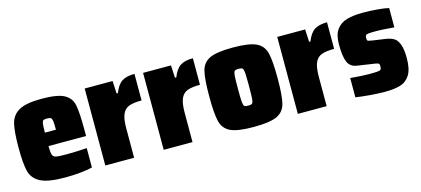

<svg xmlns="http://www.w3.org/2000/svg" viewBox="-48 -870 2694 1229"><g transform="rotate(-15 1298.5 -255.0)"><path d="M464 -214H215Q215 -171 220.5 -156Q226 -141 243.5 -137Q261 -133 313 -133Q368 -133 448 -138V-10Q420 -2 369.5 3Q319 8 267 8Q154 8 103.5 -18.5Q53 -45 40 -96.5Q27 -148 27 -254Q27 -360 40 -412.5Q53 -465 100 -491.5Q147 -518 250 -518Q355 -518 399.5 -493.5Q444 -469 454 -419.5Q464 -370 464 -254ZM215 -303H288Q288 -346 285.5 -362Q283 -378 276 -382.5Q269 -387 250 -387Q233 -387 226.5 -383Q220 -379 217.5 -362.5Q215 -346 215 -303Z M534 -510H719L723 -427H732Q752 -479 782 -498.5Q812 -518 866 -518V-342Q812 -342 782.5 -331Q753 -320 739 -288.5Q725 -257 725 -195V0H534Z M921 -510H1106L1110 -427H1119Q1139 -479 1169 -498.5Q1199 -518 1253 -518V-342Q1199 -342 1169.5 -331Q1140 -320 1126 -288.5Q1112 -257 1112 -195V0H921Z M1291 -255Q1291 -371 1304 -422.5Q1317 -474 1363.5 -496Q1410 -518 1517 -518Q1624 -518 1671 -496Q1718 -474 1731 -422.5Q1744 -371 1744 -255Q1744 -139 1731 -87.5Q1718 -36 1671 -14Q1624 8 1517 8Q1410 8 1363.5 -14Q1317 -36 1304 -87.5Q1291 -139 1291 -255ZM1554 -255Q1554 -320 1552 -342.5Q1550 -365 1543.5 -371Q1537 -377 1517 -377Q1498 -377 1491.5 -371Q1485 -365 1483 -342.5Q1481 -320 1481 -255Q1481 -190 1483 -167.5Q1485 -145 1491.5 -139Q1498 -133 1517 -133Q1537 -133 1543.5 -139Q1550 -145 1552 -167.5Q1554 -190 1554 -255Z M1810 -510H1995L1999 -427H2008Q2028 -479 2058 -498.5Q2088 -518 2142 -518V-342Q2088 -342 2058.5 -331Q2029 -320 2015 -288.5Q2001 -257 2001 -195V0H1810Z M2193 -7V-135Q2267 -128 2314 -128Q2357 -128 2373 -129.5Q2389 -131 2394 -136.5Q2399 -142 2399 -156Q2399 -168 2397 -172.5Q2395 -177 2386.5 -179.5Q2378 -182 2356 -185L2256 -200Q2211 -206 2195 -244Q2179 -282 2179 -361Q2179 -425 2204 -459Q2229 -493 2272 -505.5Q2315 -518 2379 -518Q2425 -518 2473.5 -514Q2522 -510 2550 -503V-375Q2468 -382 2434 -382Q2397 -382 2382 -380.5Q2367 -379 2362.5 -374Q2358 -369 2358 -358Q2358 -346 2359.5 -341.5Q2361 -337 2368 -335Q2375 -333 2394 -330L2478 -318Q2510 -313 2530.5 -301Q2551 -289 2563.5 -256.5Q2576 -224 2576 -164Q2576 -91 2552 -53.5Q2528 -16 2488 -4Q2448 8 2386 8Q2341 8 2287 3.5Q2233 -1 2193 -7Z"/></g></svg>

Font: Saira Semi Condensed Black
Style: Regular
Weight: 900
Width: 4
Designer: Hector Gatti with collaboration of the Omnibus-Type team
Foundry: Omnibus-Type
Version: Version 1.001; ttfautohint (v1.8)